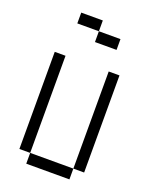

<svg xmlns="http://www.w3.org/2000/svg" viewBox="-160 -960 820 1045"><g transform="rotate(20 250.0 -437.5)"><path d="M375 -750V-812.5H250V-750ZM125 -62.5V0H375V-62.5ZM125 -62.5V-625H62.5V-62.5ZM375 -62.5H437.5V-625H375ZM250 -812.5V-875H125V-812.5Z"/></g></svg>

Font: BFUnifontExMono
Style: Regular
Weight: 500
Version: Version 15.0.06